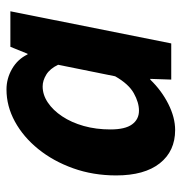

<svg xmlns="http://www.w3.org/2000/svg" viewBox="-4 -544 560 592"><g transform="rotate(-90 276.0 -248.0)"><path d="M171.1 12Q106 12 68.5 -35.3Q31.1 -82.7 31.1 -169.8Q31.1 -240.8 53.1 -302.4Q75.1 -363.9 112.4 -410Q149.6 -456 197.1 -482Q244.6 -508 296.2 -508Q330 -508 359.9 -490.7Q389.8 -473.3 404.2 -443H406.2L427.7 -496H537.2L438.1 0H326.6L328.8 -64.6H326.4Q292.9 -29.8 251.3 -8.9Q209.7 12 171.1 12ZM230.8 -99.5Q256 -99.5 284.5 -115.4Q313 -131.2 336.8 -173L372.3 -348.8Q360.2 -374.1 341.9 -385.3Q323.5 -396.5 305.6 -396.5Q279.6 -396.5 255.9 -380.5Q232.1 -364.6 213.3 -336.3Q194.4 -308 183.6 -269.9Q172.9 -231.8 172.9 -187.6Q172.9 -142 188.5 -120.8Q204 -99.5 230.8 -99.5Z"/></g></svg>

Font: Source Sans 3
Style: Italic
Weight: 200
Italic angle: -11°
Designer: Paul D. Hunt
Foundry: Adobe
Version: Version 3.046;hotconv 1.0.118;makeotfexe 2.5.65603